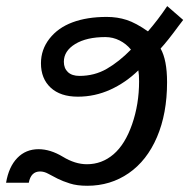

<svg xmlns="http://www.w3.org/2000/svg" viewBox="-68 -593 615 623"><path d="M278.3 -538.1Q313 -538.1 343 -528.3Q373 -518.6 412.1 -491.2Q444.8 -528.8 474.6 -573.2L526.4 -528.3L512.2 -509.8Q476.1 -460.4 453.1 -435.5Q474.1 -398.4 474.1 -326.2Q474.1 -224.6 441.4 -148.2Q408.7 -71.8 349.6 -31Q290.5 9.8 215.3 9.8Q182.1 9.8 158.9 2.4Q135.7 -4.9 118.7 -13.4Q101.6 -22 88.4 -29.3Q75.2 -36.6 62 -36.6Q32.2 -36.6 25.4 0H-48.3Q-39.6 -51.8 -12 -80.3Q15.6 -108.9 57.1 -108.9Q95.2 -108.9 135.7 -84.5Q175.8 -60.1 213.9 -60.1Q262.7 -60.1 300.3 -92.3Q337.9 -124.5 360.6 -189.7Q383.3 -254.9 383.3 -329.1Q383.3 -351.1 380.9 -364.7Q339.8 -324.7 289.8 -302Q239.7 -279.3 184.6 -279.3Q127.9 -279.3 96.4 -308.6Q64.9 -337.9 64.9 -387.7Q64.9 -432.1 92.5 -467.5Q120.1 -502.9 167.2 -520.5Q214.4 -538.1 278.3 -538.1ZM273.9 -472.7Q212.9 -472.7 176 -450.2Q139.2 -427.7 139.2 -392.6Q139.2 -371.6 152.3 -359.1Q165.5 -346.7 189.9 -346.7Q238.8 -346.7 278.8 -369.9Q318.8 -393.1 356.9 -432.1Q341.8 -450.7 320.1 -461.7Q298.3 -472.7 273.9 -472.7Z"/></svg>

Font: Liberation Sans
Style: Italic
Weight: 400
Italic angle: -12°
Designer: Steve Matteson
Foundry: Ascender Corporation
Version: Version 2.1.5